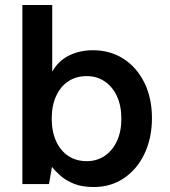

<svg xmlns="http://www.w3.org/2000/svg" viewBox="-20 -740 684 772"><path d="M357 12Q311 12 279 -0.5Q247 -13 225 -32Q203 -51 189 -69L177 0H70V-720H190V-452Q215 -496 258 -517Q301 -538 353 -538Q424 -538 477.5 -503Q531 -468 561 -406.5Q591 -345 591 -265Q591 -186 561.5 -123Q532 -60 479 -24Q426 12 357 12ZM329 -92Q369 -92 400.5 -113Q432 -134 450 -172.5Q468 -211 468 -263Q468 -315 450 -353.5Q432 -392 400.5 -413Q369 -434 329 -434Q286 -434 254.5 -413Q223 -392 205.5 -353.5Q188 -315 188 -263Q188 -211 205.5 -172.5Q223 -134 254.5 -113Q286 -92 329 -92Z"/></svg>

Font: DM Sans 9pt SemiBold
Style: Regular
Weight: 600
Version: Version 4.004;gftools[0.9.30]